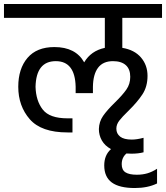

<svg xmlns="http://www.w3.org/2000/svg" viewBox="-30 -667 836 967"><path d="M586 -577V-426Q647 -416 680 -377.5Q713 -339 713 -285Q713 -231 687.5 -192Q662 -153 616 -108Q585 -78 570.5 -59Q556 -40 556 -19Q556 6 575 21Q594 36 634 36Q659 36 693 27V100Q667 107 632 107Q615 107 607 106Q583 126 583 160Q583 189 602 201Q621 213 659 213Q688 213 712 206Q736 199 761 183V257Q714 280 649 280Q571 280 533 252Q495 224 495 166Q495 114 529 84Q498 67 483 40.5Q468 14 468 -17Q469 -54 489 -83Q509 -112 548 -150Q587 -188 606.5 -216Q626 -244 626 -280Q626 -319 603.5 -339Q581 -359 539 -359Q489 -359 464 -326Q439 -293 438 -230V-198H351V-230Q348 -359 251 -359Q152 -359 149 -230Q151 -159 185.5 -115Q220 -71 310 -71H335V0H310Q178 0 120 -66.5Q62 -133 62 -230Q62 -321 108.5 -375.5Q155 -430 244 -430Q351 -430 394 -353Q428 -411 498 -426V-577H-10V-647H786V-577Z"/></svg>

Font: Biryani
Style: Regular
Weight: 400
Designer: Dan Reynolds and Mathieu Réguer
Foundry: Dan Reynolds and Mathieu Réguer
Version: Version 1.004; ttfautohint (v1.1) -l 5 -r 5 -G 72 -x 0 -D la